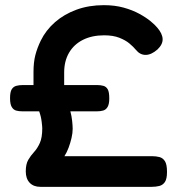

<svg xmlns="http://www.w3.org/2000/svg" viewBox="-20 -715 692 745"><path d="M137 10Q110 10 95 -6Q80 -22 80 -50Q80 -78 89.5 -94.5Q99 -111 112 -125Q125 -139 134.5 -160Q144 -181 144 -217Q144 -224 141.5 -244Q139 -264 132 -283H67Q53 -283 42.5 -286Q32 -289 25.5 -300Q19 -311 19 -334Q19 -358 25.5 -368.5Q32 -379 43.5 -382Q55 -385 69 -385H110V-436Q110 -473 117 -500.5Q124 -528 138 -557Q158 -598 193.5 -629Q229 -660 277 -677.5Q325 -695 383 -695Q425 -695 459.5 -685.5Q494 -676 520.5 -661.5Q547 -647 564.5 -632.5Q582 -618 590 -608Q610 -585 611 -564Q612 -543 591 -523Q567 -502 545 -502Q523 -502 507 -522Q497 -534 482 -546.5Q467 -559 443 -568.5Q419 -578 384 -578Q337 -578 302 -560.5Q267 -543 248 -510.5Q229 -478 229 -434V-385H356Q370 -385 381 -382Q392 -379 398 -368.5Q404 -358 404 -333Q404 -311 397.5 -300Q391 -289 380 -286Q369 -283 356 -283H253Q258 -265 260 -245.5Q262 -226 262 -215Q262 -199 257.5 -179.5Q253 -160 246 -141.5Q239 -123 230 -109H569Q586 -109 599 -105.5Q612 -102 620 -89.5Q628 -77 628 -48Q628 -21 620 -9Q612 3 598.5 6.5Q585 10 568 10Z"/></svg>

Font: Fredoka Light Medium
Style: Regular
Weight: 500
Version: Version 2.001